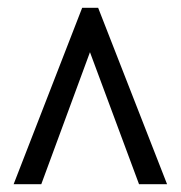

<svg xmlns="http://www.w3.org/2000/svg" viewBox="-20 -734 465 493"><path d="M15 -261H86L211 -600L337 -261H409L232 -714H191Z"/></svg>

Font: Noto Serif Georgian ExtraCondensed Black
Style: Regular
Weight: 900
Width: 2
Designer: Monotype Design Team, Akaki Razmadze
Foundry: Google LLC
Version: Version 2.003